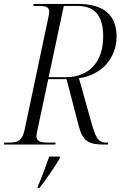

<svg xmlns="http://www.w3.org/2000/svg" viewBox="-37 -734 634 975"><path d="M-17 0H244L246 -10H204C166 -10 148 -19 148 -42C148 -50 150 -61 153 -73L208 -332H301L361 -101C382 -17 412 0 491 0H511L513 -10H501C460 -10 448 -39 427 -112L364 -337C483 -353 555 -443 555 -548C555 -658 489 -714 360 -714H134L132 -704H160C194 -704 213 -699 213 -674C213 -668 211 -655 208 -643L88 -75C76 -19 53 -10 11 -10H-15ZM296 -342H210L287 -704H355C447 -704 487 -651 487 -549C487 -418 414 -342 296 -342ZM155 213 153 221H163C196 179 242 113 266 71L267 61H213C196 110 176 164 155 213Z"/></svg>

Font: Noto Serif Display SemiCondensed Light
Style: Italic
Weight: 300
Width: 4
Italic angle: -12°
Designer: Monotype Design Team
Foundry: Monotype Imaging Inc.
Version: Version 2.009